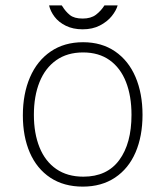

<svg xmlns="http://www.w3.org/2000/svg" viewBox="-20 -684 615 714"><path d="M65 -255Q65 -335 91.5 -396.5Q118 -458 168.5 -492.5Q219 -527 289 -527Q358 -527 408 -492.8Q458 -458.5 484 -397.5Q510 -336.5 510 -257Q510 -177.5 484 -117.2Q458 -57 407.8 -23.5Q357.5 10 288 10Q217.5 10 167.2 -23.2Q117 -56.5 91 -116.2Q65 -176 65 -255ZM469 -257Q469 -327 448.5 -379.2Q428 -431.5 387.8 -460.2Q347.5 -489 289 -489Q230 -489 189 -460Q148 -431 127 -378.8Q106 -326.5 106 -257Q106 -188 127 -136Q148 -84 189.2 -55.5Q230.5 -27 290 -27Q378 -27 423.5 -88.8Q469 -150.5 469 -257ZM287.5 -575Q251.5 -575 224.8 -588.2Q198 -601.5 182.8 -621.8Q167.5 -642 162.5 -664H209.5Q210.5 -662 212 -660.5Q223.5 -641.5 239.8 -628.2Q256 -615 287.5 -615Q318 -615 336.8 -629.2Q355.5 -643.5 368.5 -664H417.5Q412 -644.5 395.5 -624Q379 -603.5 351.5 -589.2Q324 -575 287.5 -575Z"/></svg>

Font: Public Sans VF
Style: Regular
Weight: 400
Designer: Pablo Impallari, Rodrigo Fuenzalida (Modified by Dan O. Williams and USWDS)
Version: Version 1.003